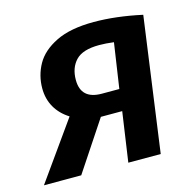

<svg xmlns="http://www.w3.org/2000/svg" viewBox="-106 -632 736 721"><g transform="rotate(-15 261.5 -272.0)"><path d="M505 -522 433 0H307L335 -193H252L124 0H-21L139 -225Q104 -247 85.5 -279.5Q67 -312 67 -353Q67 -403 91 -446Q115 -489 171 -516.5Q227 -544 318 -544Q404 -544 505 -522ZM197 -351Q197 -276 278 -276H346L372 -451Q341 -455 315 -455Q251 -455 224 -426.5Q197 -398 197 -351Z"/></g></svg>

Font: FiraGO Medium
Style: Italic
Weight: 500
Italic angle: -8°
Designer: bBox Type GmbH
Foundry: bBox Type GmbH
Version: Version 1.001